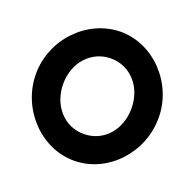

<svg xmlns="http://www.w3.org/2000/svg" viewBox="-91 -551 655 648"><g transform="rotate(20 237.0 -226.5)"><path d="M17 -227C17 -103 117 5 237 5C358 5 457 -103 457 -227C458 -350 358 -458 238 -458C118 -457 17 -351 17 -227ZM115 -227C115 -304 168 -362 238 -362C308 -362 360 -304 360 -227C360 -149 308 -91 238 -91C168 -90 115 -149 115 -227Z"/></g></svg>

Font: Rabbid Highway Sign II Hop
Style: Regular
Weight: 400
Foundry: Cannot Into Space Fonts
Version: Version 0.277